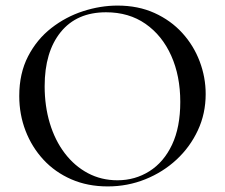

<svg xmlns="http://www.w3.org/2000/svg" viewBox="-20 -656 806 688"><path d="M366 12Q294 12 235.5 -13.5Q177 -39 135.5 -84Q94 -129 71.5 -187.5Q49 -246 49 -312Q49 -393 80.5 -454Q112 -515 164 -555.5Q216 -596 278 -616Q340 -636 401 -636Q475 -636 533.5 -609.5Q592 -583 633 -538Q674 -493 695.5 -436Q717 -379 717 -319Q717 -249 689 -189Q661 -129 612.5 -84Q564 -39 500.5 -13.5Q437 12 366 12ZM401 -10Q464 -10 515.5 -42.5Q567 -75 596.5 -137.5Q626 -200 626 -291Q626 -384 593.5 -456.5Q561 -529 501.5 -570.5Q442 -612 360 -612Q255 -612 197.5 -541Q140 -470 140 -347Q140 -276 158.5 -214.5Q177 -153 212 -107Q247 -61 295 -35.5Q343 -10 401 -10Z"/></svg>

Font: Cormorant Infant Light Medium
Style: Regular
Weight: 500
Version: Version 4.001